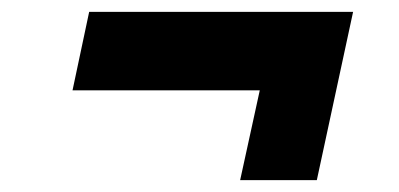

<svg xmlns="http://www.w3.org/2000/svg" viewBox="-20 -445 672 323"><path d="M102 -293 130 -425H574L513 -142H384L417 -293Z"/></svg>

Font: Wix Madefor Text ExtraBold
Style: Italic
Weight: 800
Italic angle: -12°
Designer: Dalton Maag Ltd
Foundry: Dalton Maag Ltd
Version: Version 3.100